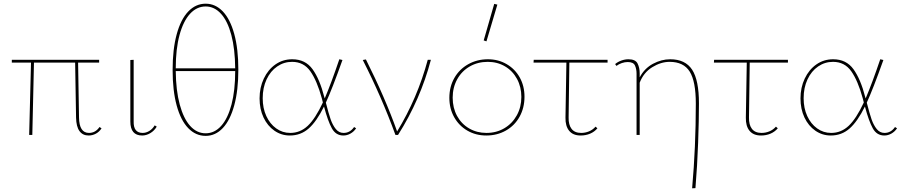

<svg xmlns="http://www.w3.org/2000/svg" viewBox="-20 -731 4879 1040"><path d="M530 -36Q518 -17 499.5 -7Q481 3 460 3Q428 3 410.5 -21Q393 -45 392 -94L387 -392H164L155 0H138L148 -392H44V-407H517V-392H403L408 -95Q409 -11 462 -11Q497 -11 519 -43Z M686 -73V-406L704 -407V-74Q702 -11 753 -11Q771 -11 788.5 -21.5Q806 -32 818 -52L829 -45Q816 -23 794.5 -10Q773 3 750 3Q686 3 686 -73Z M1271 -354Q1271 -242 1249 -161Q1227 -80 1187 -37.5Q1147 5 1094 5Q1040 5 999.5 -37Q959 -79 937 -159.5Q915 -240 915 -352Q915 -464 937 -545Q959 -626 999.5 -668.5Q1040 -711 1094 -711Q1147 -711 1187 -669Q1227 -627 1249 -546.5Q1271 -466 1271 -354ZM932 -361H1254Q1253 -466 1233 -541.5Q1213 -617 1177 -656.5Q1141 -696 1094 -696Q1046 -696 1009.5 -656.5Q973 -617 952.5 -541.5Q932 -466 932 -361ZM1254 -346H932Q933 -241 953.5 -165Q974 -89 1010 -49Q1046 -9 1094 -9Q1142 -9 1178 -49Q1214 -89 1234 -165Q1254 -241 1254 -346Z M1909 -36Q1897 -18 1878.5 -7.5Q1860 3 1840 3Q1799 3 1777.5 -36Q1756 -75 1735 -154Q1695 -73 1652 -35Q1609 3 1550 3Q1504 3 1466.5 -23Q1429 -49 1407.5 -94.5Q1386 -140 1386 -198Q1386 -257 1409 -305.5Q1432 -354 1472 -382Q1512 -410 1563 -410Q1634 -410 1673 -356Q1712 -302 1737 -204L1739 -198Q1774 -280 1818 -410L1835 -406Q1778 -246 1745 -175Q1760 -116 1771 -84.5Q1782 -53 1799 -32Q1816 -11 1841 -11Q1876 -11 1898 -43ZM1729 -176 1723 -199Q1697 -294 1661 -345Q1625 -396 1562 -396Q1518 -396 1481.5 -371Q1445 -346 1424 -301Q1403 -256 1403 -199Q1403 -145 1422.5 -102.5Q1442 -60 1476 -35.5Q1510 -11 1552 -11Q1606 -11 1647 -49.5Q1688 -88 1729 -176Z M2314 -407Q2257 -191 2136 0H2122Q2047 -206 1945 -406L1962 -409Q2066 -202 2131 -19Q2241 -199 2297 -407Z M2414 -201Q2414 -261 2441 -308.5Q2468 -356 2516 -383Q2564 -410 2623 -410Q2679 -410 2724.5 -383.5Q2770 -357 2795.5 -311Q2821 -265 2821 -207Q2821 -147 2794.5 -99Q2768 -51 2720.5 -24Q2673 3 2614 3Q2557 3 2511.5 -23.5Q2466 -50 2440 -96.5Q2414 -143 2414 -201ZM2804 -206Q2804 -260 2780.5 -303.5Q2757 -347 2715.5 -371.5Q2674 -396 2622 -396Q2568 -396 2524.5 -371Q2481 -346 2456.5 -301.5Q2432 -257 2432 -202Q2432 -147 2455.5 -103.5Q2479 -60 2521 -35.5Q2563 -11 2615 -11Q2669 -11 2712 -36.5Q2755 -62 2779.5 -106.5Q2804 -151 2804 -206ZM2600 -512 2657 -710 2674 -706 2615 -507Z M3060 -95Q3059 -55 3076 -33Q3093 -11 3128 -11Q3150 -11 3170.5 -19.5Q3191 -28 3206 -45L3216 -36Q3200 -17 3176.5 -7Q3153 3 3125 3Q3084 3 3063 -22.5Q3042 -48 3043 -94L3048 -392H2870L2871 -407H3271V-392H3064Z M3766 -171Q3766 -82 3761.5 42.5Q3757 167 3747 288L3729 289Q3749 65 3749 -170Q3749 -290 3716 -343Q3683 -396 3607 -396Q3560 -396 3513 -367Q3466 -338 3445 -283V0H3428V-332Q3428 -357 3419.5 -376Q3411 -395 3380 -395Q3365 -395 3348.5 -389.5Q3332 -384 3319 -374L3312 -384Q3326 -396 3345.5 -403Q3365 -410 3384 -410Q3422 -410 3433.5 -387Q3445 -364 3445 -334V-312Q3471 -361 3517 -385.5Q3563 -410 3610 -410Q3692 -410 3729 -353.5Q3766 -297 3766 -171Z M4037 -95Q4036 -55 4053 -33Q4070 -11 4105 -11Q4127 -11 4147.5 -19.5Q4168 -28 4183 -45L4193 -36Q4177 -17 4153.5 -7Q4130 3 4102 3Q4061 3 4040 -22.5Q4019 -48 4020 -94L4025 -392H3847L3848 -407H4248V-392H4041Z M4839 -36Q4827 -18 4808.5 -7.5Q4790 3 4770 3Q4729 3 4707.5 -36Q4686 -75 4665 -154Q4625 -73 4582 -35Q4539 3 4480 3Q4434 3 4396.5 -23Q4359 -49 4337.5 -94.5Q4316 -140 4316 -198Q4316 -257 4339 -305.5Q4362 -354 4402 -382Q4442 -410 4493 -410Q4564 -410 4603 -356Q4642 -302 4667 -204L4669 -198Q4704 -280 4748 -410L4765 -406Q4708 -246 4675 -175Q4690 -116 4701 -84.5Q4712 -53 4729 -32Q4746 -11 4771 -11Q4806 -11 4828 -43ZM4659 -176 4653 -199Q4627 -294 4591 -345Q4555 -396 4492 -396Q4448 -396 4411.5 -371Q4375 -346 4354 -301Q4333 -256 4333 -199Q4333 -145 4352.5 -102.5Q4372 -60 4406 -35.5Q4440 -11 4482 -11Q4536 -11 4577 -49.5Q4618 -88 4659 -176Z"/></svg>

Font: Ysabeau Thin
Style: Regular
Weight: 200
Designer: Christian Thalmann (Catharsis Fonts)
Version: Version 0.003